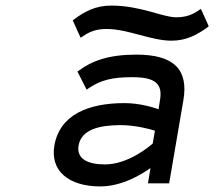

<svg xmlns="http://www.w3.org/2000/svg" viewBox="-20 -658 793 689"><path d="M379 -638C322 -638 283 -616 245 -588L241 -585L269 -523L275 -526C300 -544 324 -554 363 -554C439 -554 522 -512 595 -512C649 -512 687 -533 726 -561L729 -564L701 -626L696 -623C671 -605 647 -596 612 -596C563 -596 485 -638 379 -638ZM258 -401 291 -336 296 -340C343 -372 385 -381 455 -381C535 -381 565 -359 554 -298L549 -266C532 -272 482 -288 427 -288C296 -288 194 -246 175 -135C160 -46 225 11 340 11C419 11 491 -34 520 -55L511 0H587L638 -298C657 -409 604 -462 469 -462C371 -462 310 -440 262 -404ZM262 -136C272 -193 336 -209 413 -209C467 -209 521 -194 536 -189L528 -143C517 -133 440 -68 357 -68C293 -68 254 -89 262 -136Z"/></svg>

Font: Charger Monospace
Style: Regular
Weight: 400
Designer: Jasper
Foundry: Cannot Into Space Fonts
Version: Version 0.980